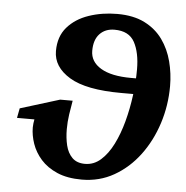

<svg xmlns="http://www.w3.org/2000/svg" viewBox="-51 -734 772 799"><g transform="rotate(5 335.0 -334.0)"><path d="M101.6 -216.3H28.8L36.6 -256.8L201.2 -307.6H253.4Q248.5 -281.2 243.9 -249.8Q239.3 -218.3 239.3 -187.5Q239.3 -151.4 246.8 -120.1Q254.4 -88.9 273.7 -69.6Q293 -50.3 327.1 -50.3Q363.8 -50.3 392.8 -75.9Q421.9 -101.6 443.6 -144.8Q465.3 -188 479.7 -241.7Q494.1 -295.4 501.5 -352.1Q508.8 -408.7 508.8 -460.4Q508.8 -530.8 485.4 -574Q461.9 -617.2 401.4 -617.2Q362.8 -617.2 339.6 -592.5Q316.4 -567.9 316.4 -522Q316.4 -476.1 360.6 -449.7Q404.8 -423.3 486.8 -423.3H534.2L521.5 -357.4H452.1Q304.7 -357.4 235.4 -399.4Q166 -441.4 166 -507.8Q166 -568.4 199.7 -607.2Q233.4 -646 288.6 -664.8Q343.8 -683.6 407.2 -683.6Q475.1 -683.6 522 -659.9Q568.8 -636.2 597.4 -596.2Q626 -556.2 638.9 -506.1Q651.9 -456.1 651.9 -403.3Q651.9 -322.3 627.7 -247.1Q603.5 -171.9 559.1 -112.5Q514.6 -53.2 453.9 -18.6Q393.1 16.1 319.3 16.1Q258.8 16.1 216.6 -2.2Q174.3 -20.5 147.9 -50.3Q121.6 -80.1 109.6 -115Q97.7 -149.9 97.7 -182.6Q97.7 -191.4 98.9 -200Q100.1 -208.5 101.6 -216.3Z"/></g></svg>

Font: Charis
Style: Bold Italic
Weight: 700
Italic angle: -11°
Designer: Walt Agee, Miriam Martin, Annie Olsen, Victor Gaultney, Lorna Priest, Alan Ward, Bob Hallissy, Martin Hosken, Sharon Cor
Foundry: SIL Global
Version: Version 7.000